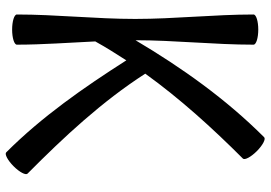

<svg xmlns="http://www.w3.org/2000/svg" viewBox="-153 -725 915 649"><g transform="rotate(90 304.5 -400.5)"><path d="M29 -800C29 -667 44 -533 44 -400C44 -267 29 -133 29 0C29 9 52 16 80 16C108 16 131 9 131 0C131 -88 124 -177 120 -265C140 -301 162 -336 184 -370C276 -226 374 -85 495 36C501 42 522 31 542 11C562 -9 573 -30 567 -36C443 -159 323 -288 229 -434C314 -552 413 -661 516 -764C522 -770 511 -791 491 -811C471 -831 450 -842 444 -836C315 -707 209 -558 116 -401C116 -533 131 -667 131 -800C131 -809 108 -816 80 -816C52 -816 29 -809 29 -800Z"/></g></svg>

Font: Nupuram Medium
Style: Regular
Weight: 500
Designer: Santhosh Thottingal (santhosh.thottingal@gmail.com)
Foundry: SMC
Version: Version 1.000